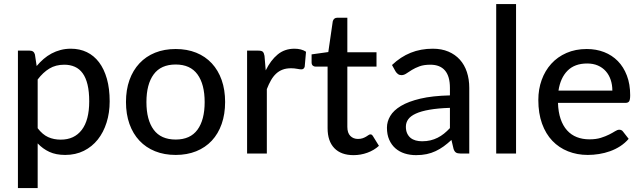

<svg xmlns="http://www.w3.org/2000/svg" viewBox="-20 -758 3168 948"><path d="M166 -125Q190 -93.5 217.8 -81Q245.5 -68.5 280 -68.5Q347 -68.5 383.8 -116.8Q420.5 -165 420.5 -257.5Q420.5 -306 412.2 -340.2Q404 -374.5 388.2 -396.2Q372.5 -418 349.5 -428.2Q326.5 -438.5 297.5 -438.5Q255 -438.5 223.8 -419.5Q192.5 -400.5 166 -365.5ZM161 -432Q177 -451 195.2 -466.8Q213.5 -482.5 234.5 -493.8Q255.5 -505 279.2 -511.2Q303 -517.5 330 -517.5Q373.5 -517.5 408.8 -500.5Q444 -483.5 469 -450.5Q494 -417.5 507.8 -369Q521.5 -320.5 521.5 -257.5Q521.5 -201 506.2 -152.8Q491 -104.5 462.8 -69Q434.5 -33.5 393.8 -13.2Q353 7 302 7Q256.5 7 224 -8Q191.5 -23 166 -50V170.5H68.5V-508H127Q147.5 -508 152.5 -488.5Z M847.5 -516Q903.5 -516 948.8 -497.8Q994 -479.5 1025.8 -445.2Q1057.5 -411 1074.5 -362.8Q1091.5 -314.5 1091.5 -254.5Q1091.5 -194.5 1074.5 -146Q1057.5 -97.5 1025.8 -63.5Q994 -29.5 948.8 -11.2Q903.5 7 847.5 7Q791 7 745.8 -11.2Q700.5 -29.5 668.5 -63.5Q636.5 -97.5 619.2 -146Q602 -194.5 602 -254.5Q602 -314.5 619.2 -362.8Q636.5 -411 668.5 -445.2Q700.5 -479.5 745.8 -497.8Q791 -516 847.5 -516ZM847.5 -69Q919.5 -69 955 -117.5Q990.5 -166 990.5 -254Q990.5 -342 955 -390.8Q919.5 -439.5 847.5 -439.5Q774.5 -439.5 738.8 -390.8Q703 -342 703 -254Q703 -166 738.8 -117.5Q774.5 -69 847.5 -69Z M1292 -410.5Q1316.5 -460.5 1351 -489Q1385.5 -517.5 1434 -517.5Q1450.5 -517.5 1465.2 -513.8Q1480 -510 1491 -502.5L1484.5 -429Q1481 -415.5 1468 -415.5Q1461 -415.5 1447 -418.2Q1433 -421 1417 -421Q1393.5 -421 1375.5 -414.2Q1357.5 -407.5 1343.2 -394.2Q1329 -381 1318 -361.8Q1307 -342.5 1297.5 -318V0H1200V-508H1256Q1272 -508 1277.8 -502.2Q1283.5 -496.5 1286 -482Z M1725.5 8Q1664 8 1630.8 -26.5Q1597.5 -61 1597.5 -125V-429H1538.5Q1530 -429 1524.2 -434.2Q1518.5 -439.5 1518.5 -450V-489.5L1601 -501L1623 -652.5Q1625 -661 1630.8 -665.8Q1636.5 -670.5 1645.5 -670.5H1695V-500H1839V-429H1695V-131.5Q1695 -101.5 1709.8 -86.8Q1724.5 -72 1747.5 -72Q1761 -72 1770.8 -75.5Q1780.5 -79 1787.5 -83.2Q1794.5 -87.5 1799.5 -91Q1804.5 -94.5 1808.5 -94.5Q1813.5 -94.5 1816.2 -92.2Q1819 -90 1822 -85L1851 -38Q1827 -16 1794 -4Q1761 8 1725.5 8Z M2201.5 -225.5Q2142 -223.5 2100.5 -216.2Q2059 -209 2033 -197Q2007 -185 1995.5 -168.8Q1984 -152.5 1984 -132.5Q1984 -113.5 1990.2 -99.8Q1996.5 -86 2007.2 -77.2Q2018 -68.5 2032.5 -64.5Q2047 -60.5 2064 -60.5Q2086.5 -60.5 2105.2 -65Q2124 -69.5 2140.5 -77.8Q2157 -86 2172 -98Q2187 -110 2201.5 -125.5ZM1915.5 -437Q1958 -477.5 2007.8 -497.5Q2057.5 -517.5 2117 -517.5Q2160.5 -517.5 2194 -503.2Q2227.5 -489 2250.5 -463.5Q2273.5 -438 2285.2 -402.5Q2297 -367 2297 -324V0H2253.5Q2239 0 2231.5 -4.8Q2224 -9.5 2219.5 -22.5L2209 -67Q2189.5 -49 2170.5 -35.2Q2151.5 -21.5 2130.8 -11.8Q2110 -2 2086.5 3Q2063 8 2034.5 8Q2004.5 8 1978.2 -0.2Q1952 -8.5 1932.5 -25.5Q1913 -42.5 1901.8 -68Q1890.5 -93.5 1890.5 -127.5Q1890.5 -157.5 1906.8 -185.2Q1923 -213 1959.8 -235Q1996.5 -257 2055.8 -271Q2115 -285 2201.5 -287V-324Q2201.5 -381.5 2177 -410Q2152.5 -438.5 2105 -438.5Q2073 -438.5 2051.2 -430.5Q2029.5 -422.5 2013.8 -412.8Q1998 -403 1986.2 -395Q1974.5 -387 1962 -387Q1952 -387 1944.8 -392.5Q1937.5 -398 1933 -405.5Z M2528 -738V0H2430V-738Z M3003.5 -310.5Q3003.5 -339.5 2995.2 -364Q2987 -388.5 2971 -406.5Q2955 -424.5 2932 -434.5Q2909 -444.5 2879 -444.5Q2817.5 -444.5 2782.2 -409Q2747 -373.5 2737.5 -310.5ZM3084 -72.5Q3066 -51.5 3042.5 -36.2Q3019 -21 2992.5 -11.5Q2966 -2 2937.8 2.5Q2909.5 7 2882 7Q2829.5 7 2784.8 -10.8Q2740 -28.5 2707.2 -62.8Q2674.5 -97 2656.2 -147.8Q2638 -198.5 2638 -264.5Q2638 -317.5 2654.5 -363.2Q2671 -409 2701.8 -443Q2732.5 -477 2777 -496.5Q2821.5 -516 2877 -516Q2923.5 -516 2962.8 -500.8Q3002 -485.5 3030.5 -456.5Q3059 -427.5 3075.2 -385Q3091.5 -342.5 3091.5 -288Q3091.5 -265.5 3086.5 -257.8Q3081.5 -250 3068 -250H2735Q2736.5 -204.5 2748 -170.8Q2759.5 -137 2779.8 -114.5Q2800 -92 2828 -81Q2856 -70 2890.5 -70Q2923 -70 2946.8 -77.5Q2970.5 -85 2987.8 -93.8Q3005 -102.5 3016.8 -110Q3028.5 -117.5 3037.5 -117.5Q3049.5 -117.5 3056 -108.5Z"/></svg>

Font: LatoLatin Medium
Style: Regular
Weight: 500
Designer: Lukasz Dziedzic with Adam Twardoch and Botio Nikoltchev
Foundry: tyPoland Lukasz Dziedzic
Version: Version 2.015; 2015-08-06; http://www.latofonts.com/